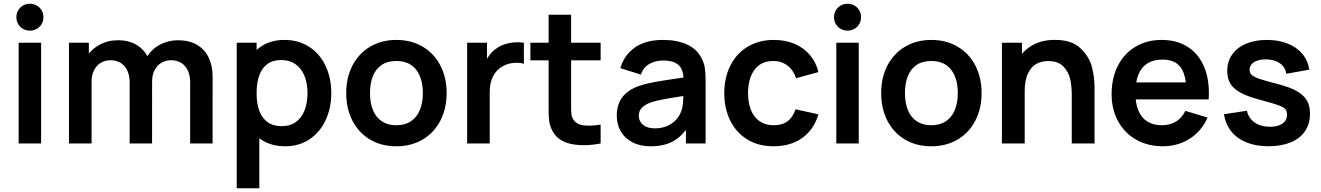

<svg xmlns="http://www.w3.org/2000/svg" viewBox="-20 -769 7081 1029"><path d="M80 0V-540H200.3V0ZM140.2 -604.8Q119.7 -604.8 103.2 -614.4Q86.8 -623.9 77.3 -640.3Q67.8 -656.8 67.8 -676.8Q67.8 -696.8 77.3 -713.2Q86.8 -729.7 103.2 -739.2Q119.7 -748.8 140.2 -748.8Q160.6 -748.8 177.2 -739.2Q193.8 -729.7 203.2 -713.2Q212.6 -696.8 212.6 -676.8Q212.6 -656.8 203.2 -640.3Q193.8 -623.9 177.2 -614.4Q160.6 -604.8 140.2 -604.8Z M999.2 -327.8Q999.2 -364.3 986.6 -391Q974 -417.8 951.1 -432Q928.2 -446.2 897.2 -446.2Q867.9 -446.2 844.8 -432.5Q821.8 -418.9 808.5 -393.2Q795.2 -367.6 795.2 -332.3L741.5 -364Q741.1 -419.2 766.6 -462.2Q792.1 -505.2 836.4 -529.3Q880.8 -553.3 934.3 -553.3Q993.2 -553.3 1034.9 -529.3Q1076.6 -505.2 1098 -461.2Q1119.5 -417.1 1119.5 -358.3L1119.3 0H999ZM349.7 0V-540H456.2V-372.5H470.8V0ZM675 -326.7Q675 -363.5 662.5 -390.5Q650 -417.4 627 -431.8Q604.1 -446.2 572.7 -446.2Q542.4 -446.2 519.4 -431.9Q496.3 -417.6 483.6 -391.8Q470.8 -366.1 470.8 -332.3L417.2 -368.3Q417.2 -420.2 443 -462.5Q468.8 -504.8 513.4 -529Q558.1 -553.3 612.7 -553.3Q671.4 -553.3 712.6 -528.1Q753.8 -502.9 774.5 -458.8Q795.2 -414.7 795.2 -357.8L795 0H674.8Z M1508.8 15Q1432.2 15 1378.2 -21.9Q1324.1 -58.8 1296.5 -123.3Q1269 -187.8 1269 -270.2Q1269 -352.3 1296.2 -416.8Q1323.3 -481.2 1376.5 -518.1Q1429.6 -555 1504.3 -555Q1579.4 -555 1636.5 -518.4Q1693.6 -481.8 1724.5 -416.8Q1755.5 -351.9 1755.5 -270.2Q1755.5 -189.4 1724.9 -124.4Q1694.3 -59.4 1638.2 -22.2Q1582.1 15 1508.8 15ZM1248.7 240V-540H1355.2V-160.8H1369.8V240ZM1490.5 -92.8Q1536.1 -92.8 1567 -116Q1597.8 -139.2 1612.9 -179.2Q1628 -219.2 1628 -270.2Q1628 -320.7 1612.4 -360.6Q1596.8 -400.6 1565.1 -423.9Q1533.4 -447.2 1486.3 -447.2Q1441.5 -447.2 1412.2 -425.2Q1382.9 -403.2 1369 -363.7Q1355.2 -324.2 1355.2 -270.2Q1355.2 -215.9 1369.2 -176.3Q1383.3 -136.7 1413.5 -114.8Q1443.6 -92.8 1490.5 -92.8Z M2104.2 15Q2024 15 1963.1 -21.2Q1902.2 -57.4 1868.8 -122.2Q1835.5 -186.9 1835.5 -270.2Q1835.5 -353.9 1869.3 -418.6Q1903.2 -483.2 1964.3 -519.1Q2025.5 -555 2104.2 -555Q2184.4 -555 2245.5 -518.8Q2306.7 -482.7 2340.2 -417.8Q2373.7 -353 2373.7 -270.2Q2373.7 -186.7 2339.9 -122Q2306.2 -57.2 2245 -21.1Q2183.8 15 2104.2 15ZM2104.2 -97.8Q2150.7 -97.8 2182.6 -119.3Q2214.5 -140.8 2230.3 -179.8Q2246.2 -218.8 2246.2 -270.2Q2246.2 -350.2 2209.7 -396.2Q2173.2 -442.2 2104.2 -442.2Q2056.8 -442.2 2025.2 -420.8Q1993.8 -399.5 1978.4 -360.9Q1963 -322.2 1963 -270.2Q1963 -217 1979.1 -178.2Q1995.2 -139.5 2026.8 -118.7Q2058.2 -97.8 2104.2 -97.8Z M2483.5 0V-540H2590V-408.5L2577 -425.5Q2587.5 -453.2 2604.4 -475.3Q2621.3 -497.5 2644 -511.7Q2663.3 -525.1 2687.5 -532.7Q2711.8 -540.2 2737.3 -542Q2762.8 -543.8 2787.7 -540V-427.5Q2762.1 -434.8 2731.2 -431.6Q2700.4 -428.5 2675.8 -414.7Q2651.4 -401.4 2635.6 -380.7Q2619.8 -359.9 2612.2 -333.9Q2604.7 -307.8 2604.7 -274.3V0Z M3199 0Q3110.5 17 3040.6 2.5Q2970.7 -12.1 2941.2 -66.3Q2926.6 -93.8 2923 -122.2Q2919.5 -150.6 2920.3 -197.2V-220.7V-690H3040.7V-227.3V-212.1Q3040.2 -179.6 3041.9 -161.2Q3043.7 -142.8 3051.7 -130.3Q3068.3 -102.8 3104.7 -97.6Q3141 -92.3 3199 -100.8ZM2822.5 -445.5V-540H3199V-445.5Z M3466.7 15Q3409.9 15 3368.9 -6.7Q3327.9 -28.4 3306.7 -65.6Q3285.5 -102.8 3285.5 -148Q3285.5 -208.2 3315.2 -248.1Q3345 -288.1 3408.3 -309.5Q3445.2 -321.9 3495.3 -330.7Q3545.4 -339.4 3637.8 -352.7Q3650.1 -354.6 3662.7 -356.2Q3675.2 -357.9 3687.2 -359.8L3643.8 -335.7Q3644.1 -373.6 3633.1 -397.6Q3622.2 -421.6 3597.7 -433.1Q3573.2 -444.7 3532.8 -444.7Q3492.8 -444.7 3460 -426.3Q3427.3 -407.9 3415 -369.2L3304.8 -403.7Q3325.3 -474.4 3382.9 -514.7Q3440.5 -555 3533.2 -555Q3608.4 -555 3662 -530.6Q3715.6 -506.2 3741.2 -454.5Q3754.3 -428.8 3758 -401Q3761.7 -373.2 3761.7 -331.3V0H3656V-117.2L3673.5 -97.8Q3648.6 -58.6 3619.2 -33.7Q3589.8 -8.8 3552.4 3.1Q3515 15 3466.7 15ZM3490.5 -81.2Q3528.9 -81.2 3558.1 -94.9Q3587.2 -108.6 3605 -129Q3622.8 -149.4 3629.8 -170.7Q3637.4 -188.3 3639.8 -211.4Q3642.2 -234.4 3642.2 -261.5V-271.7L3679.2 -260.5L3635.5 -253.4Q3567.8 -243.1 3531.5 -236.1Q3495.2 -229.1 3469 -220.5Q3436.7 -208.6 3420.2 -191.8Q3403.7 -174.9 3403.7 -149.5Q3403.7 -129.3 3413.7 -113.9Q3423.7 -98.5 3443.1 -89.8Q3462.6 -81.2 3490.5 -81.2Z M4126 15Q4044.6 15 3984.8 -21.8Q3925 -58.5 3893.4 -123.2Q3861.8 -187.8 3861.5 -270Q3861.8 -352.9 3894.2 -417.5Q3926.7 -482.2 3986.9 -518.6Q4047.1 -555 4127.7 -555Q4188.4 -555 4238 -534.2Q4287.5 -513.3 4320.5 -474.3Q4353.6 -435.3 4366.3 -382.7L4246.3 -349.8Q4232.6 -393 4200.2 -417.6Q4167.8 -442.2 4126 -442.2Q4057.9 -442.2 4023.6 -395Q3989.2 -347.9 3989 -270Q3989.2 -218 4004.7 -179.3Q4020.2 -140.7 4051 -119.3Q4081.8 -97.8 4126 -97.8Q4172.7 -97.8 4200.9 -119.1Q4229.2 -140.4 4243.7 -183.3L4366.3 -156.2Q4341.6 -73.7 4279.1 -29.3Q4216.6 15 4126 15Z M4462 0V-540H4582.3V0ZM4522.2 -604.8Q4501.7 -604.8 4485.2 -614.4Q4468.8 -623.9 4459.3 -640.3Q4449.8 -656.8 4449.8 -676.8Q4449.8 -696.8 4459.3 -713.2Q4468.8 -729.7 4485.2 -739.2Q4501.7 -748.8 4522.2 -748.8Q4542.6 -748.8 4559.2 -739.2Q4575.8 -729.7 4585.2 -713.2Q4594.6 -696.8 4594.6 -676.8Q4594.6 -656.8 4585.2 -640.3Q4575.8 -623.9 4559.2 -614.4Q4542.6 -604.8 4522.2 -604.8Z M4971.2 15Q4891 15 4830.1 -21.2Q4769.2 -57.4 4735.8 -122.2Q4702.5 -186.9 4702.5 -270.2Q4702.5 -353.9 4736.3 -418.6Q4770.2 -483.2 4831.3 -519.1Q4892.5 -555 4971.2 -555Q5051.4 -555 5112.5 -518.8Q5173.7 -482.7 5207.2 -417.8Q5240.7 -353 5240.7 -270.2Q5240.7 -186.7 5206.9 -122Q5173.2 -57.2 5112 -21.1Q5050.8 15 4971.2 15ZM4971.2 -97.8Q5017.7 -97.8 5049.6 -119.3Q5081.5 -140.8 5097.3 -179.8Q5113.2 -218.8 5113.2 -270.2Q5113.2 -350.2 5076.7 -396.2Q5040.2 -442.2 4971.2 -442.2Q4923.8 -442.2 4892.2 -420.8Q4860.8 -399.5 4845.4 -360.9Q4830 -322.2 4830 -270.2Q4830 -217 4846.1 -178.2Q4862.2 -139.5 4893.8 -118.7Q4925.2 -97.8 4971.2 -97.8Z M5724 -260.2Q5724 -307 5715.5 -345.3Q5707.1 -383.7 5679 -412.8Q5651 -441.8 5597.8 -441.8Q5563.2 -441.8 5535.3 -427.2Q5507.5 -412.7 5489.6 -376Q5471.7 -339.3 5471.7 -277.5L5400.2 -308.2Q5400.2 -377.9 5427.2 -434Q5454.2 -490.2 5506.8 -522.8Q5559.5 -555.3 5633.7 -555.3Q5724.2 -555.3 5771.3 -509.8Q5818.5 -464.2 5832.2 -409.5Q5846 -354.8 5846 -301.5V0H5724ZM5349.7 0V-540H5457V-372.5H5471.7V0Z M6212.8 15Q6131.8 15 6069.4 -20.3Q6007 -55.7 5972.2 -119.3Q5937.5 -182.9 5937.5 -264.2Q5937.5 -351.3 5971.4 -417.2Q6005.3 -483.2 6066.2 -519.1Q6127.2 -555 6206.2 -555Q6289 -555 6348.2 -516Q6407.4 -477.1 6435.8 -404.9Q6464.2 -332.8 6457.6 -236.3H6338V-280.3Q6337.7 -339.5 6324.1 -376.6Q6310.6 -413.7 6282.8 -431.7Q6254.9 -449.7 6211.2 -449.7Q6162.2 -449.7 6129.7 -429.2Q6097.1 -408.8 6081 -368.9Q6065 -329 6065 -270Q6065 -215.2 6081 -176.7Q6097.1 -138.2 6128.8 -118Q6160.6 -97.8 6206.2 -97.8Q6250.2 -97.8 6282.6 -117.6Q6315 -137.4 6332.5 -174.8L6451.7 -139Q6431.3 -90.9 6395.2 -56.2Q6359 -21.4 6312 -3.2Q6264.9 15 6212.8 15ZM6027 -236.3V-327.5H6398.7V-236.3Z M6778.2 14.8Q6711.8 14.8 6661.3 -5.3Q6610.8 -25.5 6579.7 -63.8Q6548.6 -102.2 6539.5 -156.7L6662.5 -175.5Q6668.6 -148.7 6685.3 -129.3Q6702.1 -110 6727.9 -99.8Q6753.8 -89.7 6786.7 -89.7Q6815.2 -89.7 6835.6 -97.5Q6856 -105.2 6866.8 -119.7Q6877.5 -134.1 6877.5 -154.2Q6877.5 -173.4 6868.4 -184.2Q6859.3 -194.9 6831.9 -204.9Q6804.4 -214.9 6740 -232.2Q6671.1 -249.9 6631.6 -270.7Q6592.1 -291.4 6574.6 -319.6Q6557.2 -347.8 6557.2 -389Q6557.2 -439 6583.5 -476.6Q6609.8 -514.2 6657.8 -534.6Q6705.8 -555 6769.7 -555Q6832 -555 6881 -535.5Q6930.1 -515.9 6960.2 -479.8Q6990.2 -443.7 6996.8 -395.7L6873.8 -373.5Q6870.7 -396.3 6857.5 -413Q6844.3 -429.8 6822.6 -439.3Q6800.8 -448.8 6771.7 -450.5Q6743.4 -451.8 6722 -445.3Q6700.6 -438.8 6688.8 -426Q6677 -413.1 6677 -395.2Q6677 -378.8 6687.8 -368Q6698.6 -357.3 6728.6 -346.8Q6758.7 -336.2 6824.5 -319.7Q6889.9 -302.8 6928.1 -281.7Q6966.3 -260.5 6983.6 -231.3Q7000.8 -202.2 7000.8 -159.7Q7000.8 -105.8 6974.2 -66.3Q6947.6 -26.8 6897.3 -6Q6847.1 14.8 6778.2 14.8Z"/></svg>

Font: Hauora
Style: Regular
Weight: 400
Designer: Wayne Shih
Foundry: WCYS
Version: Version 1.001